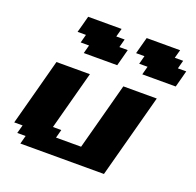

<svg xmlns="http://www.w3.org/2000/svg" viewBox="-165 -1175 1377 1349"><g transform="rotate(20 523.5 -500.0)"><path d="M125 0H750Q777.8 -104 833.7 -312.3Q889.6 -520.5 917.5 -625H667.5Q645.5 -542 600.8 -375.2Q556.2 -208.5 533.7 -125H346.2L362.8 -187.5H300.3L417.5 -625H167.5Q145.5 -542 100.8 -375Q56.2 -208 33.7 -125H96.2L79.1 -62.5H141.6ZM763.7 -750H1013.7Q1019.5 -770.5 1030.5 -812.5Q1041.5 -854.5 1046.9 -875H984.4L1001 -937.5H938.5L955.6 -1000H705.6Q699.7 -979 688.5 -937.3Q677.2 -895.5 671.9 -875H734.4L717.8 -812.5H780.3ZM326.2 -750H576.2Q582 -771 593 -812.5Q604 -854 609.4 -875H546.9L563.5 -937.5H501L518.1 -1000H268.1Q262.7 -979 251.5 -937.3Q240.2 -895.5 234.4 -875H296.9L280.3 -812.5H342.8Z"/></g></svg>

Font: Faithful 32x
Style: BoldOblique
Weight: 400
Foundry: Faithful Resource Pack
Version: Version 1.0; January 27, 2023